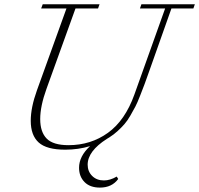

<svg xmlns="http://www.w3.org/2000/svg" viewBox="-20 -683 926 893"><path d="M283.7 13.2Q196.8 13.2 159.9 -20.3Q123 -53.7 123 -121.1Q123 -183.1 151.9 -263.2L289.1 -643.6H171.4L178.7 -663.1H442.9L436 -643.6H331.1L196.3 -270Q167 -189 167 -129.4Q167 -69.3 197 -38.6Q227.1 -7.8 298.8 -7.8Q402.3 -7.8 482.2 -65.4Q562 -123 605 -243.2L748 -643.6H630.9L637.7 -663.1H886.2L879.4 -643.6H777.3L675.3 -355.5Q660.2 -312.5 652.6 -292.2Q645 -272 631.8 -238.3Q618.7 -204.6 609.6 -187.3Q600.6 -169.9 586.4 -145.5Q572.3 -121.1 558.8 -105.7Q545.4 -90.3 527.3 -73.7Q509.3 -57.1 488.3 -43.9Q478.5 -38.1 477.1 -37.1Q387.7 20 387.7 83Q387.7 114.3 408.7 135.3Q429.7 156.2 463.4 156.2Q492.2 156.2 522.9 138.2L529.8 149.4Q500.5 189.5 444.8 189.5Q398.4 189.5 373 163.6Q347.7 137.7 347.7 97.2Q347.7 43.9 398.9 -3.4Q343.8 13.2 283.7 13.2Z"/></svg>

Font: Elstob ExtraLight
Style: Italic
Weight: 200
Italic angle: -20°
Designer: Peter S. Baker
Version: Version 1.015